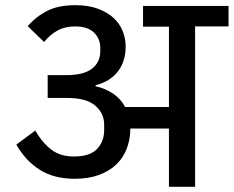

<svg xmlns="http://www.w3.org/2000/svg" viewBox="-20 -721 902 741"><path d="M269 -31Q188 -31 133 -66Q78 -101 43 -163L116 -217Q145 -168 179.5 -142.5Q214 -117 265 -117Q327 -117 354.5 -146Q382 -175 382 -219V-241Q382 -283 348 -313Q314 -343 238 -343H164V-431H235Q303 -431 335 -456Q367 -481 367 -523V-536Q367 -572 342.5 -595.5Q318 -619 270 -619Q231 -619 202.5 -603.5Q174 -588 150 -559L87 -620Q119 -657 162 -679Q205 -701 271 -701Q321 -701 357.5 -687.5Q394 -674 418 -652Q442 -630 453.5 -601Q465 -572 465 -541Q465 -485 435.5 -446Q406 -407 349 -392V-388Q386 -380 416 -360Q446 -340 463 -308H632V-618H532V-698H862V-619H733V0H632V-225H483Q483 -183 469 -147Q455 -111 428 -85.5Q401 -60 361 -45.5Q321 -31 269 -31Z"/></svg>

Font: IBM Plex Sans Devanagari Medium
Style: Regular
Weight: 500
Designer: Mike Abbink, Paul van der Laan, Pieter van Rosmalen, Erin McLaughlin
Foundry: Bold Monday
Version: Version 1.1